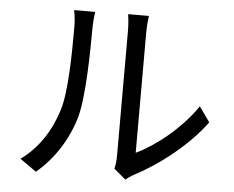

<svg xmlns="http://www.w3.org/2000/svg" viewBox="-54 -818 1108 911"><g transform="rotate(5 500.0 -362.5)"><path d="M610 5C726 -55 862 -159 948 -276L897 -348C820 -235 702 -144 613 -102V-676C613 -714 618 -747 619 -754H520C521 -747 526 -714 526 -676V-77C526 -55 523 -34 519 -18L575 29C582 23 594 14 610 5ZM327 -249C354 -349 357 -564 357 -675C357 -705 362 -739 363 -751H263C267 -730 271 -704 271 -674V-661C271 -548 269 -360 241 -273C211 -176 155 -86 71 -26L149 29C233 -41 297 -142 327 -249Z"/></g></svg>

Font: Glow Sans SC Normal Book
Style: Regular
Weight: 500
Designer: Ryoko NISHIZUKA (kana, bopomofo & ideographs); Paul D. Hunt (Latin, Greek & Cyrillic); Sandoll Communications, Soo-young
Version: Version 0.93